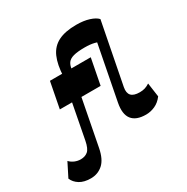

<svg xmlns="http://www.w3.org/2000/svg" viewBox="-384 -969 1323 1361"><g transform="rotate(-30 277.0 -288.5)"><path d="M-28.3 209.2Q-83.5 209.2 -118.8 187.4Q-154 165.5 -168.5 130.8L-111.8 18.5Q-95.3 36.5 -71.6 46.4Q-48 56.3 -23.3 56.3Q12 56.3 35.2 37.1Q58.5 18 70.2 -41.7L132.3 -365.8H209L128.2 52.2Q112 135.7 70.5 172.5Q29 209.2 -28.3 209.2ZM24.3 -324.5 65 -535.3H399L358.2 -324.5ZM536.7 13.2Q455.7 13.2 422.1 -29.9Q388.5 -73 405 -159.5L504.5 -672.8L593.7 -735.3L496.2 -234.7Q487.7 -190.2 507.5 -168.2Q527.2 -146.2 577 -146.2Q600.7 -146.2 619.7 -152.1Q638.7 -158 658 -170.7L674.2 -56.2Q646.5 -19.2 610.2 -3Q574 13.2 536.7 13.2ZM163.2 -513.3Q167 -608.3 193.6 -668.6Q220.2 -729 276.6 -757.5Q333 -786 424 -786Q484.5 -786 529.1 -771.7Q573.7 -757.5 593.7 -735.3L527.5 -585.5Q505.5 -601.3 473.2 -609.1Q441 -617 395.5 -617Q337.5 -617 304 -607.9Q270.5 -598.8 256.1 -578Q241.7 -557.3 239 -522.3Z"/></g></svg>

Font: Savate ExtraLight
Style: Italic
Weight: 200
Italic angle: -11°
Designer: Max Esnée
Foundry: Plomb Type
Version: Version 2.000